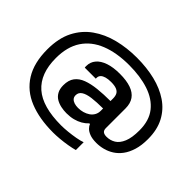

<svg xmlns="http://www.w3.org/2000/svg" viewBox="-164 -1003 1461 1461"><g transform="rotate(45 566.0 -273.0)"><path d="M532.6 154.7Q384 154.7 276.6 111.2Q169.2 67.7 111.4 -25.1Q53.6 -117.8 53.6 -262Q53.6 -382 95.8 -465.1Q138 -548.2 211.4 -599.9Q284.7 -651.7 379.5 -675.7Q474.3 -699.7 580.6 -699.7Q687.6 -699.7 777.8 -677.7Q868 -655.7 935.6 -609.9Q1003.2 -564.2 1040.9 -492.6Q1078.7 -421 1078.7 -321.2Q1078.7 -253 1063.2 -202.5Q1047.7 -152 1021.9 -117.5Q996.2 -83 963.1 -62Q930 -41 893.5 -31.5Q856.9 -22 821.3 -22Q775.7 -22 747.4 -33.2Q719.2 -44.3 704.1 -60.5Q689 -76.7 685.1 -89.7H677.9Q658.1 -68.3 631.9 -53.2Q605.7 -38 572.9 -29.5Q540.2 -21 500.2 -21Q470.5 -21 440.5 -27.3Q410.5 -33.7 386.2 -48.1Q362 -62.5 347.3 -89Q332.6 -115.5 332.6 -155.1Q332.6 -209.9 357.6 -243.1Q382.5 -276.3 428.2 -293.4Q473.8 -310.5 536.3 -317.1Q598.8 -323.7 672 -323.7V-351.1Q672 -377.8 662.9 -395.1Q653.8 -412.3 632 -421.1Q610.1 -429.9 572.6 -429.9Q541.5 -429.9 519.2 -423.6Q496.8 -417.3 485 -405.5Q473.3 -393.6 472.3 -377.3V-365.1H353.7Q352.7 -368.9 352.7 -373.4Q352.7 -377.9 352.7 -382.7Q352.7 -424.7 379.1 -455.9Q405.4 -487.1 455.4 -504.2Q505.5 -521.2 575.9 -521.2Q647.3 -521.2 695.5 -504.5Q743.7 -487.8 768.1 -453.3Q792.5 -418.8 792.5 -365V-154.1Q792.5 -130.3 805 -120.2Q817.5 -110 842.8 -110Q881.9 -110 914.3 -129.7Q946.7 -149.3 966.2 -195.9Q985.8 -242.4 985.8 -322.2Q985.8 -427.7 934.3 -492.5Q882.8 -557.3 791.2 -587.7Q699.6 -618 579.6 -618Q445.1 -618 347.9 -579.2Q250.7 -540.3 198.6 -461.5Q146.4 -382.7 146.4 -261Q146.4 -93.6 241.3 -10.3Q336.2 73 537.3 73Q567.6 73 607.9 69Q648.2 65 687 58Q725.9 51 749.1 42V126.2Q721.4 134.2 682 140.9Q642.6 147.7 602.5 151.2Q562.5 154.7 532.6 154.7ZM534.1 -112.1Q561.1 -112.1 585.5 -119.2Q609.9 -126.3 629.6 -139.6Q649.3 -153 660.6 -173.1Q672 -193.2 672 -218.1V-244Q602.9 -244 553.8 -237.7Q504.8 -231.3 478.8 -214.5Q452.7 -197.8 452.7 -167.5Q452.7 -147.8 463.5 -135.9Q474.2 -123.9 492.5 -118Q510.8 -112.1 534.1 -112.1Z"/></g></svg>

Font: Archivo SemiBold SemiExpanded
Style: Regular
Weight: 600
Width: 6
Version: Version 2.001